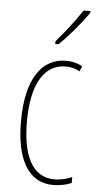

<svg xmlns="http://www.w3.org/2000/svg" viewBox="-55 -797 423 841"><g transform="rotate(5 156.5 -376.5)"><path d="M308 -756V-763H278C244 -711 212 -671 167 -618V-606H181C220 -643 275 -707 308 -756ZM212 10C239 10 270 4 292 -6V-32C267 -21 240 -15 215 -15C114 -15 73 -114 73 -257C73 -427 130 -512 222 -512C244 -512 265 -507 283 -496L293 -519C272 -531 248 -537 221 -537C113 -537 47 -440 47 -256C47 -93 99 10 212 10Z"/></g></svg>

Font: Noto Sans Malayalam ExtraCondensed Thin
Style: Regular
Weight: 100
Width: 2
Designer: Jelle Bosma - Monotype Design Team
Foundry: Monotype Imaging Inc.
Version: Version 2.104